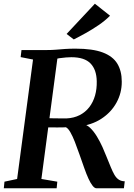

<svg xmlns="http://www.w3.org/2000/svg" viewBox="-24 -1012 719 1032"><path d="M-3.5 0 0 -35.5 68 -50 153.5 -692 87 -705 91.5 -743H227Q254.5 -743 277.8 -745Q301 -747 326 -748.8Q351 -750.5 382 -750.5Q474 -750.5 528.2 -730Q582.5 -709.5 606.5 -670Q630.5 -630.5 630.5 -573.5Q631 -513 602.2 -460.5Q573.5 -408 520.5 -373.5Q467.5 -339 394 -331.5L417.5 -344Q439.5 -344.5 459.5 -325.8Q479.5 -307 496.8 -278.5Q514 -250 527 -221Q540 -192 548 -171Q561.5 -138 571.5 -113.5Q581.5 -89 591.2 -72.2Q601 -55.5 614 -46.8Q627 -38 646.5 -37.5L642 0H494.5Q484.5 0 473.8 -13.5Q463 -27 451.8 -51.2Q440.5 -75.5 429 -108.5Q416 -145 403.2 -181.8Q390.5 -218.5 378.2 -249.8Q366 -281 353.8 -302Q341.5 -323 330 -328Q325.5 -327.5 312.5 -327.2Q299.5 -327 283 -327Q266.5 -327 250.5 -327.2Q234.5 -327.5 224 -327.5L230.5 -377Q239.5 -376.5 254.5 -376.2Q269.5 -376 285.8 -375.8Q302 -375.5 315.2 -375.5Q328.5 -375.5 333.5 -375.5Q373.5 -377.5 404.2 -393.2Q435 -409 455.8 -435.8Q476.5 -462.5 486.8 -498.2Q497 -534 496 -575Q495 -637.5 462.5 -671Q430 -704.5 359.5 -704.5Q349 -704.5 331 -703.2Q313 -702 295.2 -699.2Q277.5 -696.5 266.5 -692L288 -724.5L198.5 -50L284 -35.5L280.5 0ZM372.5 -800 334 -829.5 486 -992 567.5 -927.5Q540.5 -900.5 506 -877Q471.5 -853.5 436.5 -834Q401.5 -814.5 372.5 -800Z"/></svg>

Font: Merriweather 60pt SemiBold
Style: Italic
Weight: 600
Italic angle: -7.8°
Version: Version 2.101